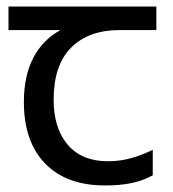

<svg xmlns="http://www.w3.org/2000/svg" viewBox="-20 -557 530 587"><path d="M301 10Q183 10 118 -57Q53 -124 53 -245Q53 -325 82 -380.5Q111 -436 165 -465H6V-537H458V-465H345Q251 -465 197.5 -411.5Q144 -358 144 -252Q144 -165 187 -114.5Q230 -64 310 -64Q347 -64 381 -73.5Q415 -83 447 -99V-21Q418 -5 383 2.5Q348 10 301 10Z"/></svg>

Font: lkorean15
Style: Book
Weight: 400
Designer: Jelle Bosma - Monotype Design Team
Foundry: Monotype Imaging Inc.
Version: Version 2.003